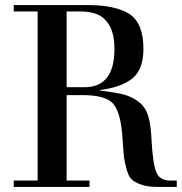

<svg xmlns="http://www.w3.org/2000/svg" viewBox="-20 -735 715 755"><path d="M128 -25V-690H34V-715H327Q433 -715 489 -680Q544 -644 544 -543Q544 -462 500 -426Q455 -391 373 -381V-379Q439 -371 468 -363Q500 -354 526 -334Q552 -314 563 -278Q573 -246 576 -183Q581 -91 594 -60Q606 -25 650 -25H675V0H602Q563 0 542 -7Q518 -14 503 -25Q488 -36 480 -62Q472 -88 468 -114Q465 -138 462 -188Q456 -290 426 -326Q397 -361 305 -361H242V-25H332V0H34V-25ZM242 -690V-392H312Q430 -392 430 -542Q430 -617 398 -652Q369 -690 294 -690Z"/></svg>

Font: Bailleul Roman
Style: Roman
Weight: 400
Version: Version 1